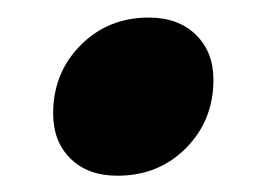

<svg xmlns="http://www.w3.org/2000/svg" viewBox="-20 -374 308 224"><path d="M153.5 -353.5Q188 -353.5 208.5 -333.5Q229 -313.5 229 -281Q229 -233.5 197 -201.2Q165 -169 117 -169Q82.5 -169 62.2 -189Q42 -209 42 -241.5Q42 -289 74 -321.2Q106 -353.5 153.5 -353.5Z"/></svg>

Font: Newsreader 72pt
Style: Bold Italic
Weight: 700
Italic angle: -17°
Designer: Hugues Gentile
Foundry: Production Type
Version: Version 1.003; ttfautohint (v1.8.3)